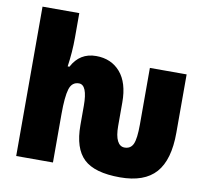

<svg xmlns="http://www.w3.org/2000/svg" viewBox="-84 -854 1048 962"><g transform="rotate(10 440.0 -372.5)"><path d="M346 -208V-307Q346 -413 303 -413Q267 -413 255 -374Q243 -335 243 -246V0H56V-760H243V-635Q243 -562 232 -487H241Q281 -563 364 -563Q441 -563 487 -510Q533 -457 533 -357V-237Q533 -187 546 -161.5Q559 -136 583 -136Q614 -136 626.5 -163.5Q639 -191 639 -264V-551H826V-254Q826 -116 768 -50.5Q710 15 586 15Q457 15 401.5 -37.5Q346 -90 346 -208Z"/></g></svg>

Font: Noto Sans Display Black Narrow
Style: Regular
Weight: 900
Width: 4
Designer: Monotype Design team
Foundry: Monotype Imaging Inc.
Version: Version 1.000